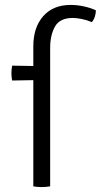

<svg xmlns="http://www.w3.org/2000/svg" viewBox="-20 -758 410 781"><path d="M115.5 -569.5Q115.5 -646.5 155.8 -692.2Q196 -738 267.5 -738Q293.5 -738 321.2 -732Q349 -726 370 -716Q370 -703.5 365.8 -690.2Q361.5 -677 353.5 -668Q334 -676.5 312.2 -680.8Q290.5 -685 276.5 -685Q223.5 -685 203.8 -650.2Q184 -615.5 184 -562.5V0Q176.5 1.5 167.2 2.2Q158 3 149.5 3Q141.5 3 132 2.2Q122.5 1.5 115.5 0V-432L29.5 -430.5Q26.5 -444 26.5 -460Q26.5 -476 29.5 -491L115.5 -489.5Z"/></svg>

Font: Signika Negative SC Light
Style: Regular
Weight: 300
Designer: Anna Giedryś
Foundry: Anna Giedryś
Version: Version 2.000; ttfautohint (v1.8.3) -l 8 -r 50 -G 200 -x 9 -